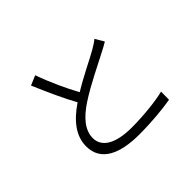

<svg xmlns="http://www.w3.org/2000/svg" viewBox="-165 -1040 1329 1329"><g transform="rotate(-45 500.0 -375.0)"><path d="M304 -775 233 -745C280 -635 333 -517 379 -435C269 -360 205 -278 205 -177C205 -31 338 25 524 25C648 25 766 13 839 0L840 -79C764 -59 630 -46 521 -46C359 -46 278 -100 278 -185C278 -262 334 -329 429 -391C528 -456 669 -523 737 -559C766 -574 789 -586 810 -599L772 -663C751 -646 731 -634 704 -618C648 -586 535 -533 439 -474C395 -554 343 -664 304 -775Z"/></g></svg>

Font: Noto Sans CJK HK DemiLight
Style: Regular
Weight: 350
Designer: Ryoko NISHIZUKA 西塚涼子 (kana, bopomofo & ideographs); Paul D. Hunt (Latin, Greek & Cyrillic); Sandoll Communications 산돌커뮤니
Foundry: Adobe
Version: Version 2.004;hotconv 1.0.118;makeotfexe 2.5.65603